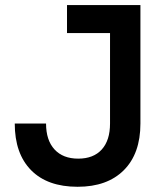

<svg xmlns="http://www.w3.org/2000/svg" viewBox="-20 -713 626 743"><path d="M280.3 9.8Q163.6 9.8 100.3 -54.4Q37.1 -118.7 37.1 -234.9H158.2Q158.2 -170.4 190.9 -134.8Q223.6 -99.1 282.7 -99.1Q341.8 -99.1 373.8 -134.5Q405.8 -169.9 405.8 -234.9V-585H239.3V-693.4H523.4V-234.9Q523.4 -118.7 459.2 -54.4Q395 9.8 280.3 9.8Z"/></svg>

Font: Cascadia Code SemiBold
Style: Regular
Weight: 600
Monospace: yes
Designer: Aaron Bell
Foundry: Saja Typeworks
Version: Version 2404.023; ttfautohint (v1.8.4)